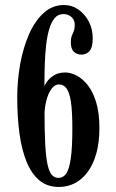

<svg xmlns="http://www.w3.org/2000/svg" viewBox="-20 -731 459 763"><path d="M214 12Q168 12 136.5 -14.2Q105 -40.5 85.5 -88.5Q66 -136.5 57.2 -201.5Q48.5 -266.5 48.5 -343.5Q48.5 -411 60.2 -476.2Q72 -541.5 95.2 -594.5Q118.5 -647.5 153.2 -679.2Q188 -711 234 -711Q266 -711 292 -692.8Q318 -674.5 333.2 -644.8Q348.5 -615 348.5 -578.5Q348.5 -542.5 335.8 -528.2Q323 -514 304 -514Q285.5 -514 273.5 -525.5Q261.5 -537 261.5 -562.5Q261.5 -579.5 265.5 -589Q269.5 -598.5 273.2 -607.8Q277 -617 277 -633Q277 -645 271.2 -654.5Q265.5 -664 255.2 -669.5Q245 -675 231 -675Q210.5 -675 197 -658.8Q183.5 -642.5 175.2 -614.2Q167 -586 163 -549.2Q159 -512.5 157.8 -471Q156.5 -429.5 156.5 -387Q157.5 -393 166.8 -406.5Q176 -420 194.2 -431.5Q212.5 -443 239.5 -443Q260 -443 283.5 -431.2Q307 -419.5 328 -393.5Q349 -367.5 362 -325.2Q375 -283 375 -222Q375 -165 362.8 -121.2Q350.5 -77.5 328.5 -47.8Q306.5 -18 277.5 -3Q248.5 12 214 12ZM212.5 -24Q231 -24 243 -41Q255 -58 261.2 -101Q267.5 -144 267.5 -220.5Q267.5 -288.5 261.8 -326.5Q256 -364.5 244 -380Q232 -395.5 214.5 -395.5Q199 -395.5 187 -381Q175 -366.5 167.2 -341.8Q159.5 -317 157 -285.5Q157 -212.5 159.5 -162.5Q162 -112.5 168 -81.8Q174 -51 184.8 -37.5Q195.5 -24 212.5 -24Z"/></svg>

Font: Imbue Thin 10pt SemiBold
Style: Regular
Weight: 600
Version: Version 1.102